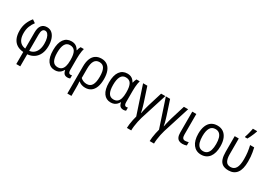

<svg xmlns="http://www.w3.org/2000/svg" viewBox="14 -1867 4438 3182"><g transform="rotate(30 2232.5 -276.5)"><path d="M149.4 -541 209 -500Q171.4 -452.1 149.9 -395Q128.4 -337.9 128.4 -268.6Q128.4 -200.7 147.2 -155.5Q166 -110.4 200.2 -86.4Q234.4 -62.5 280.3 -57.1V-366.2Q280.3 -455.6 316.2 -500.5Q352.1 -545.4 419.9 -545.4Q477.1 -545.4 515.9 -511.2Q554.7 -477.1 574.7 -418.2Q594.7 -359.4 594.7 -285.2Q594.7 -196.8 565.2 -133.1Q535.6 -69.3 482.2 -33.2Q428.7 2.9 356.4 8.8V239.7H280.3V8.8Q209 3.9 157.2 -27.8Q105.5 -59.6 77.6 -120.1Q49.8 -180.7 49.8 -270.5Q49.8 -350.6 76.4 -417.7Q103 -484.9 149.4 -541ZM419.9 -479.5Q389.2 -479.5 372.6 -452.6Q356 -425.8 356 -366.2V-57.1Q403.3 -61.5 439 -88.9Q474.6 -116.2 494.9 -165.5Q515.1 -214.8 515.1 -284.2Q515.1 -345.7 502.9 -389.4Q490.7 -433.1 469.2 -456.5Q447.8 -480 419.9 -479.5Z M897 -56.6Q942.4 -56.6 970.5 -79.3Q998.5 -102.1 1012 -146.5Q1025.4 -190.9 1025.4 -256.3V-271Q1025.4 -375 995.8 -426.5Q966.3 -478 896 -478Q833 -478 803 -423.3Q772.9 -368.7 772.9 -265.1Q772.9 -159.2 803.2 -107.9Q833.5 -56.6 897 -56.6ZM880.9 9.8Q793.5 9.8 743.4 -59.8Q693.4 -129.4 693.4 -266.1Q693.4 -403.3 744.6 -474.4Q795.9 -545.4 887.7 -545.4Q938.5 -545.4 973.4 -523.7Q1008.3 -502 1030.8 -459.5H1036.1Q1039.6 -478.5 1046.9 -499.5Q1054.2 -520.5 1064 -535.6H1126Q1119.1 -514.2 1114 -482.7Q1108.9 -451.2 1106.2 -414.6Q1103.5 -377.9 1103.5 -339.8V-123.5Q1103.5 -87.4 1114.3 -71.5Q1125 -55.7 1143.1 -55.7Q1151.4 -55.7 1159.7 -57.1Q1168 -58.6 1173.8 -61V-1Q1169.4 2 1161.4 4.2Q1153.3 6.3 1144 8.1Q1134.8 9.8 1125.5 9.8Q1086.4 9.8 1063.7 -9.8Q1041 -29.3 1032.2 -77.6H1026.4Q1012.2 -52.2 992.4 -32.5Q972.7 -12.7 945.1 -1.5Q917.5 9.8 880.9 9.8Z M1664.6 -269.5Q1664.6 -180.7 1641.4 -118.2Q1618.2 -55.7 1573.2 -22.9Q1528.3 9.8 1462.4 9.8Q1424.3 9.8 1391.8 -2Q1359.4 -13.7 1335.4 -35.2H1331.1Q1334 -8.3 1335 25.4Q1335.9 59.1 1335.9 95.2V239.7H1257.3V-276.4Q1257.3 -364.7 1281 -424.6Q1304.7 -484.4 1350.6 -514.9Q1396.5 -545.4 1462.9 -545.4Q1525.4 -545.4 1570.6 -514.4Q1615.7 -483.4 1640.1 -422.1Q1664.6 -360.8 1664.6 -269.5ZM1460 -478.5Q1396.5 -478.5 1366 -429Q1335.4 -379.4 1335.4 -279.8V-103Q1358.9 -80.1 1389.4 -68.4Q1419.9 -56.6 1454.1 -56.6Q1522 -56.6 1553.2 -110.1Q1584.5 -163.6 1584.5 -269.5Q1584.5 -375 1555.2 -426.8Q1525.9 -478.5 1460 -478.5Z M1966.3 -56.6Q2011.7 -56.6 2039.8 -79.3Q2067.9 -102.1 2081.3 -146.5Q2094.7 -190.9 2094.7 -256.3V-271Q2094.7 -375 2065.2 -426.5Q2035.6 -478 1965.3 -478Q1902.3 -478 1872.3 -423.3Q1842.3 -368.7 1842.3 -265.1Q1842.3 -159.2 1872.6 -107.9Q1902.8 -56.6 1966.3 -56.6ZM1950.2 9.8Q1862.8 9.8 1812.7 -59.8Q1762.7 -129.4 1762.7 -266.1Q1762.7 -403.3 1814 -474.4Q1865.2 -545.4 1957 -545.4Q2007.8 -545.4 2042.7 -523.7Q2077.6 -502 2100.1 -459.5H2105.5Q2108.9 -478.5 2116.2 -499.5Q2123.5 -520.5 2133.3 -535.6H2195.3Q2188.5 -514.2 2183.3 -482.7Q2178.2 -451.2 2175.5 -414.6Q2172.9 -377.9 2172.9 -339.8V-123.5Q2172.9 -87.4 2183.6 -71.5Q2194.3 -55.7 2212.4 -55.7Q2220.7 -55.7 2229 -57.1Q2237.3 -58.6 2243.2 -61V-1Q2238.8 2 2230.7 4.2Q2222.7 6.3 2213.4 8.1Q2204.1 9.8 2194.8 9.8Q2155.8 9.8 2133.1 -9.8Q2110.4 -29.3 2101.6 -77.6H2095.7Q2081.5 -52.2 2061.8 -32.5Q2042 -12.7 2014.4 -1.5Q1986.8 9.8 1950.2 9.8Z M2685.5 -535.6 2523.4 -24.4Q2510.7 17.6 2501 64.9Q2491.2 112.3 2485.6 157.5Q2480 202.6 2480 239.7H2397Q2397 210 2402.6 167Q2408.2 124 2417.5 79.6Q2426.8 35.2 2437 -0.5L2259.3 -535.6H2340.8L2429.2 -267.1Q2438.5 -236.8 2448 -205.1Q2457.5 -173.3 2464.8 -143.8Q2472.2 -114.3 2475.1 -90.8H2479Q2482.4 -113.8 2489.3 -143.1Q2496.1 -172.4 2504.4 -204.1Q2512.7 -235.8 2521 -264.6L2604.5 -535.6Z M3121.6 -535.6 2959.5 -24.4Q2946.8 17.6 2937 64.9Q2927.2 112.3 2921.6 157.5Q2916 202.6 2916 239.7H2833Q2833 210 2838.6 167Q2844.2 124 2853.5 79.6Q2862.8 35.2 2873 -0.5L2695.3 -535.6H2776.9L2865.2 -267.1Q2874.5 -236.8 2884 -205.1Q2893.6 -173.3 2900.9 -143.8Q2908.2 -114.3 2911.1 -90.8H2915Q2918.5 -113.8 2925.3 -143.1Q2932.1 -172.4 2940.4 -204.1Q2948.7 -235.8 2957 -264.6L3040.5 -535.6Z M3278.3 -535.6V-141.6Q3278.3 -97.7 3292.7 -77.4Q3307.1 -57.1 3338.4 -57.1Q3355.5 -57.1 3374.3 -60.8Q3393.1 -64.5 3402.8 -68.8V-4.9Q3389.2 1.5 3367.4 5.6Q3345.7 9.8 3323.7 9.8Q3285.2 9.8 3257.6 -4.4Q3230 -18.6 3215.3 -51.3Q3200.7 -84 3200.7 -139.6V-535.6Z M3892.6 -268.6Q3892.6 -204.1 3878.7 -152.6Q3864.7 -101.1 3837.6 -64.9Q3810.5 -28.8 3770.8 -9.5Q3731 9.8 3679.2 9.8Q3630.4 9.8 3591.6 -9.5Q3552.7 -28.8 3525.4 -64.7Q3498 -100.6 3483.6 -152.3Q3469.2 -204.1 3469.2 -268.6Q3469.2 -356.9 3493.7 -418.7Q3518.1 -480.5 3565.4 -512.9Q3612.8 -545.4 3681.6 -545.4Q3747.1 -545.4 3794.2 -513.4Q3841.3 -481.4 3866.9 -419.7Q3892.6 -357.9 3892.6 -268.6ZM3549.3 -268.6Q3549.3 -201.7 3563.2 -154.3Q3577.1 -106.9 3606.4 -82Q3635.7 -57.1 3681.2 -57.1Q3726.6 -57.1 3755.6 -81.8Q3784.7 -106.4 3798.6 -153.6Q3812.5 -200.7 3812.5 -268.6Q3812.5 -335.4 3798.6 -382.3Q3784.7 -429.2 3755.6 -453.9Q3726.6 -478.5 3680.7 -478.5Q3612.3 -478.5 3580.8 -424.3Q3549.3 -370.1 3549.3 -268.6Z M4204.1 9.3Q4131.8 8.8 4090.1 -19Q4048.3 -46.9 4030.5 -101.3Q4012.7 -155.8 4012.7 -234.9V-535.6H4090.8V-233.4Q4090.8 -150.9 4116.7 -104Q4142.6 -57.1 4206.5 -57.1Q4273.4 -57.1 4305.7 -112.3Q4337.9 -167.5 4337.9 -281.7Q4337.9 -350.6 4330.6 -410.6Q4323.2 -470.7 4307.6 -535.6H4385.7Q4396 -489.3 4402.8 -450.4Q4409.7 -411.6 4412.8 -371.3Q4416 -331.1 4416 -280.8Q4416 -134.3 4362.1 -62.5Q4308.1 9.3 4204.1 9.3ZM4167.5 -606V-618.7Q4173.3 -633.8 4180.2 -656.5Q4187 -679.2 4193.4 -704.8Q4199.7 -730.5 4204.8 -753.9Q4210 -777.3 4212.4 -793H4293V-782.2Q4285.6 -758.8 4272.9 -727.5Q4260.3 -696.3 4244.9 -664.3Q4229.5 -632.3 4214.8 -606Z"/></g></svg>

Font: Open Sans SemiCondensed
Style: Regular
Weight: 400
Width: 4
Designer: Monotype Design Team
Foundry: Monotype Imaging Inc.
Version: Version 3.000